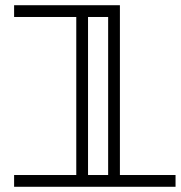

<svg xmlns="http://www.w3.org/2000/svg" viewBox="-20 -715 692 735"><path d="M439 -45H652V0H34V-45H272V-650H34V-695H439ZM394 -650H317V-45H394Z"/></svg>

Font: Geostar
Style: Regular
Weight: 400
Designer: Joe Prince
Foundry: Joe Prince
Version: Version 1.002